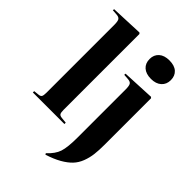

<svg xmlns="http://www.w3.org/2000/svg" viewBox="-284 -901 1252 1252"><g transform="rotate(45 342.0 -274.5)"><path d="M516.1 -606.9Q469.7 -606.9 443.8 -629.9Q418 -652.8 418 -692.9Q418 -731.4 443.8 -754.6Q469.7 -777.8 516.1 -777.8Q563.5 -777.8 588.6 -755.1Q613.8 -732.4 613.8 -692.9Q613.8 -653.8 587.6 -630.4Q561.5 -606.9 516.1 -606.9ZM34.2 0V-12.2L70.8 -16.1Q87.4 -17.6 92.8 -26.9Q98.1 -36.1 98.1 -63V-687Q98.1 -718.8 91.1 -731Q84 -743.2 63 -745.1L23.9 -748L24.9 -758.8L249 -768.1L255.9 -761.2V-61Q255.9 -35.6 262 -26.6Q268.1 -17.6 287.1 -16.1L325.2 -12.2V0ZM378.9 229 374 220.2Q419.9 178.7 434.1 135Q448.2 91.3 448.2 2V-439.9Q448.2 -473.1 441.4 -485.6Q434.6 -498 413.1 -500L374 -502.9L375 -514.2L599.1 -524.9L606 -518.1V-90.8Q606 -37.1 601.3 0.5Q596.7 38.1 582.8 74.7Q568.8 111.3 543.7 137.7Q518.6 164.1 478 187.3Q437.5 210.4 378.9 229Z"/></g></svg>

Font: Display Regular
Style: Bold
Weight: 700
Designer: Latin by Veronika Burian and Jose Scaglione. Greek by Irene Vlachou. Cyrillic by Vera Evstafieva.
Foundry: TypeTogether
Version: Version 3.002